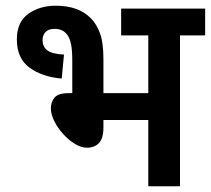

<svg xmlns="http://www.w3.org/2000/svg" viewBox="-20 -652 738 672"><path d="M175 -632Q255 -632 298 -588Q318 -568 330 -535.5Q342 -503 342 -443V-326H499V-528H404V-622H698V-528H610V0H499V-232H342V-206Q342 -168 326.5 -151.5Q311 -135 284 -135Q264 -135 242 -148.5Q220 -162 201 -183Q182 -204 170 -228Q158 -252 158 -273Q158 -295 171 -310.5Q184 -326 220 -326H233V-437Q233 -475 229 -495.5Q225 -516 217 -528Q202 -551 171 -551Q150 -551 139.5 -540Q129 -529 129 -512Q129 -488 146 -475.5Q163 -463 204 -461L196 -377Q127 -383 83 -415.5Q39 -448 39 -514Q39 -575 79 -603.5Q119 -632 175 -632Z"/></svg>

Font: Noto Sans SemiCondensed SemiBold
Style: Regular
Weight: 600
Width: 4
Designer: Monotype Design Team
Foundry: Monotype Imaging Inc.
Version: Version 2.013; ttfautohint (v1.8.4.7-5d5b)